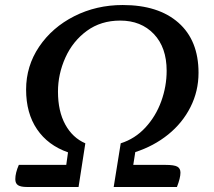

<svg xmlns="http://www.w3.org/2000/svg" viewBox="-20 -745 852 765"><path d="M699 -57Q699 -36 685 0H433L461 -174Q518 -192 559.5 -237Q601 -282 622.5 -341.5Q644 -401 644 -463Q644 -556 593 -609.5Q542 -663 459 -663Q382 -663 326 -622Q270 -581 240.5 -515.5Q211 -450 211 -380Q211 -302 240 -249Q269 -196 320 -174L293 0H87Q63 0 52 -7Q41 -14 41 -31Q41 -56 55 -88H244L251 -138Q171 -166 127.5 -230Q84 -294 84 -388Q84 -482 136 -559Q188 -636 276 -680.5Q364 -725 469 -725Q611 -725 691 -654.5Q771 -584 771 -455Q771 -382 739 -318.5Q707 -255 650 -209Q593 -163 519 -139L511 -88H640Q674 -88 686.5 -81Q699 -74 699 -57Z"/></svg>

Font: Lemonada
Style: Regular
Weight: 400
Designer: Mohamed Gaber (Arabic) Eduardo Tunni (Latin)
Foundry: Kief Type Foundry
Version: Version 3.006